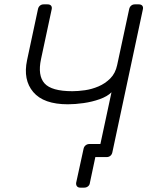

<svg xmlns="http://www.w3.org/2000/svg" viewBox="-20 -720 688 880"><path d="M366 140H348Q338 140 333 134Q328 128 329 118L363 -38Q365 -48 372.5 -54Q380 -60 390 -60H503L460 0H417L392 118Q391 128 383.5 134Q376 140 366 140ZM450 0Q440 0 435 -6Q430 -12 432 -22L491 -297Q472 -278 437 -265.5Q402 -253 363 -247.5Q324 -242 291 -242Q180 -242 132.5 -298Q85 -354 104 -444L154 -678Q156 -688 163 -694Q170 -700 180 -700H198Q209 -700 214 -694Q219 -688 217 -678L168 -449Q152 -374 184 -338Q216 -302 312 -302Q338 -302 369.5 -306.5Q401 -311 431.5 -324Q462 -337 485.5 -360.5Q509 -384 517 -422L572 -678Q574 -688 581 -694Q588 -700 598 -700H616Q627 -700 632 -694Q637 -688 635 -678L495 -22Q493 -12 486 -6Q479 0 468 0Z"/></svg>

Font: Rubik Light Light
Style: Italic
Weight: 300
Italic angle: -12°
Version: Version 2.104